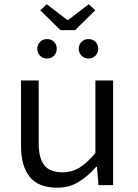

<svg xmlns="http://www.w3.org/2000/svg" viewBox="-20 -860 640 892"><path d="M245.6 12Q159.1 12 118.3 -38.1Q77.5 -88.3 77.5 -184.4V-486.1H159.7V-195Q159.7 -125.9 185.5 -92.6Q211.2 -59.4 271.7 -59.4Q314 -59.4 348.6 -80.6Q383.3 -101.7 423.2 -148.9V-486.1H505.5V0H437.5L430.6 -85H426.6Q389.9 -42.6 346.1 -15.3Q302.4 12 245.6 12ZM198.4 -588Q179.2 -588 166.2 -601.4Q153.2 -614.7 153.2 -633.3Q153.2 -652.8 166.2 -665.6Q179.2 -678.5 198.4 -678.5Q218.3 -678.5 231 -665.6Q243.7 -652.8 243.7 -633.3Q243.7 -614.7 231 -601.4Q218.3 -588 198.4 -588ZM391 -588Q371.8 -588 358.8 -601.4Q345.8 -614.7 345.8 -633.3Q345.8 -652.8 358.8 -665.6Q371.8 -678.5 391 -678.5Q410.9 -678.5 423.6 -665.6Q436.3 -652.8 436.3 -633.3Q436.3 -614.7 423.6 -601.4Q410.9 -588 391 -588ZM260.9 -720 167.1 -812 197.1 -840.5 292.7 -767.1H296.7L392.4 -840.5L422.4 -812L328.6 -720Z"/></svg>

Font: Source Code Pro ExtraLight
Style: Regular
Weight: 200
Monospace: yes
Designer: Paul D. Hunt, Teo Tuominen
Foundry: Adobe
Version: Version 1.026;hotconv 1.1.0;makeotfexe 2.6.0